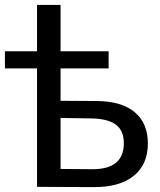

<svg xmlns="http://www.w3.org/2000/svg" viewBox="-20 -762 653 783"><path d="M360 1 131 0V-483H0V-553H131V-742H227V-553H423V-483H227V-351L376 -350Q477 -349 530 -304Q583 -259 583 -177Q583 -91 525 -44.5Q467 2 360 1ZM353 -72Q485 -70 485 -178Q485 -230 452 -254Q419 -278 353 -279L227 -281V-73Z"/></svg>

Font: Montserrat Medium
Style: Regular
Weight: 500
Designer: Julieta Ulanovsky
Foundry: Julieta Ulanovsky
Version: Version 9.000; ttfautohint (v1.8.4.7-5d5b)